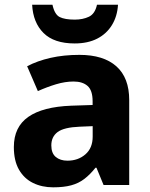

<svg xmlns="http://www.w3.org/2000/svg" viewBox="-20 -792 643 822"><path d="M320.3 -557.1Q423.1 -557.1 478.2 -508.1Q533.2 -459 533.2 -363.7V0H423.4L392.9 -74H388.9Q365.9 -45 341.4 -26.2Q316.9 -7.3 285.1 1.3Q253.3 10 207.6 10Q159.6 10 121.4 -8.7Q83.3 -27.4 61.3 -65.6Q39.3 -103.8 39.3 -162.5Q39.3 -248.5 101.3 -291.7Q163.2 -334.9 284.8 -339.5L376.5 -342.5V-358.4Q376.5 -405.2 354.9 -424.1Q333.3 -443 295.1 -443Q259.2 -443 219.8 -431.2Q180.5 -419.3 142.1 -402L96.2 -508.4Q140 -531.5 196.4 -544.3Q252.8 -557.1 320.3 -557.1ZM321.4 -249.6Q253.8 -246.9 226.7 -226.7Q199.7 -206.4 199.7 -169.6Q199.7 -136 218.7 -120.1Q237.8 -104.1 268.7 -104.1Q314.5 -104.1 345.6 -131.2Q376.8 -158.2 376.8 -207.3V-251.9ZM485.2 -771.7Q482.2 -722.2 459.3 -684.8Q436.5 -647.4 396.4 -626.7Q356.3 -606 299.6 -606Q211.4 -606 166.5 -650.6Q121.6 -695.2 117.6 -771.7H204.6Q213.7 -730 235.6 -719Q257.6 -708 300.2 -708Q334.5 -708 360.6 -720.3Q386.8 -732.7 395.2 -771.7Z"/></svg>

Font: Noto Sans Oriya
Style: Regular
Weight: 400
Designer: Amélie Bonet and Sol Matas
Foundry: Google LLC
Version: Version 2.006